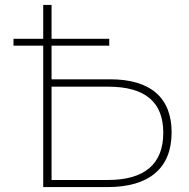

<svg xmlns="http://www.w3.org/2000/svg" viewBox="-20 -762 770 782"><path d="M190 -439V-576H425V-604H190V-742H156V-604H35V-576H156V0H417C588 0 679 -77 679 -223C679 -364 593 -439 429 -439ZM190 -29V-409H420C571 -409 645 -347 645 -221C645 -94 569 -29 420 -29Z"/></svg>

Font: Talent ExtraLight
Style: Regular
Weight: 200
Designer: Mike Powis
Version: Version 1.001;hotconv 1.0.109;makeotfexe 2.5.65596